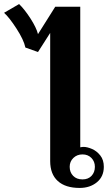

<svg xmlns="http://www.w3.org/2000/svg" viewBox="-106 -915 537 945"><path d="M141 -122V-753L81 -659L19 -681Q11 -719 -25 -774.5Q-61 -830 -86 -852L-12 -895Q15 -869 44 -824Q73 -779 81 -747L166 -882H289V-190Q299 -192 305 -192Q323 -192 346.5 -182Q370 -172 387.5 -150Q405 -128 405 -94Q405 -46 371 -18Q337 10 286 10Q216 10 178.5 -24Q141 -58 141 -122ZM361 -94Q361 -120 344 -137.5Q327 -155 300 -155Q273 -155 255 -137.5Q237 -120 237 -94Q237 -67 254 -49.5Q271 -32 300 -32Q328 -32 344.5 -49.5Q361 -67 361 -94Z"/></svg>

Font: Taviraj SemiBold
Style: Regular
Weight: 600
Designer: Katatrad Team
Foundry: CadsonDemak
Version: Version 1.001